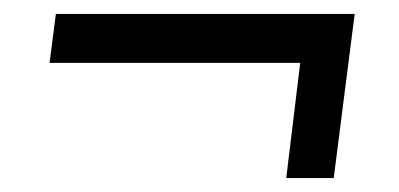

<svg xmlns="http://www.w3.org/2000/svg" viewBox="-20 -340 572 275"><path d="M458 -85H390L410 -250H51L60 -320H488Z"/></svg>

Font: Kulim Park
Style: Italic
Weight: 400
Italic angle: -8°
Designer: Noponies / Dale Sattler
Foundry: Noponies
Version: Version 1.000; ttfautohint (v1.8.3)